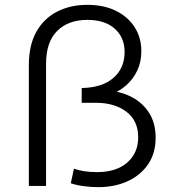

<svg xmlns="http://www.w3.org/2000/svg" viewBox="-20 -767 708 792"><path d="M385 5Q356 5 326 1Q296 -3 272 -11L285 -71Q306 -64 329 -60.5Q352 -57 382 -57Q432 -57 469.5 -74Q507 -91 528.5 -123.5Q550 -156 550 -201Q550 -269 501.5 -306Q453 -343 375 -343H317V-404Q400 -405 447 -445Q494 -485 494 -553Q494 -612 453.5 -648.5Q413 -685 340 -685Q262 -685 216 -639.5Q170 -594 170 -504V0H99V-498Q99 -581 130 -636Q161 -691 215.5 -719Q270 -747 340 -747Q409 -747 459 -722Q509 -697 536 -654Q563 -611 563 -556Q563 -511 546 -475.5Q529 -440 501 -415.5Q473 -391 438.5 -378Q404 -365 370 -365L398 -395Q462 -395 512.5 -372Q563 -349 592.5 -305.5Q622 -262 622 -199Q622 -135 591 -89.5Q560 -44 506.5 -19.5Q453 5 385 5Z"/></svg>

Font: Montserrat Thin
Style: Regular
Weight: 400
Version: Version 9.000